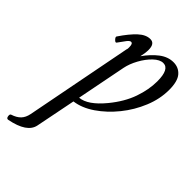

<svg xmlns="http://www.w3.org/2000/svg" viewBox="-258 -491 838 838"><g transform="rotate(45 160.5 -72.0)"><path d="M-36 272Q-46 274 -48 261.5Q-50 249 -43 247Q-18 239 -4 224.5Q10 210 15 185L111 -310Q113 -315 113 -318.5Q113 -322 113 -327Q113 -348 102 -348Q95 -348 85.5 -336Q76 -324 60 -301Q56 -295 46.5 -305Q37 -315 41 -320Q72 -366 99 -391Q126 -416 153 -416Q181 -416 181 -377Q181 -358 175 -332Q201 -369 231.5 -392.5Q262 -416 296 -416Q328 -416 348 -393Q368 -370 368 -317Q368 -261 345 -205Q322 -149 284 -102Q246 -55 200 -23.5Q154 8 108 14L71 200Q60 253 -36 272ZM114 -15Q163 -19 220 -88Q266 -144 285.5 -200Q305 -256 305 -307Q305 -382 267 -382Q246 -382 223 -360Q200 -338 182.5 -306Q165 -274 159 -244Z"/></g></svg>

Font: Junicode Two Beta Condensed
Style: Italic
Weight: 400
Width: 3
Italic angle: -9°
Version: Version 1.053; ttfautohint (v1.8.4)